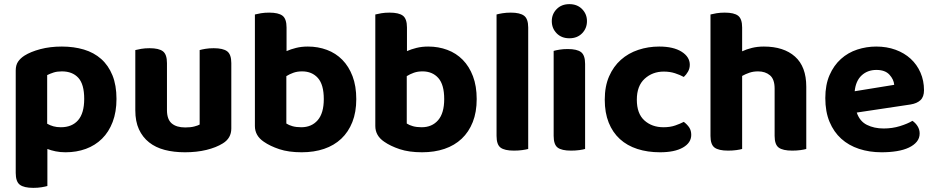

<svg xmlns="http://www.w3.org/2000/svg" viewBox="-20 -721 4518 928"><path d="M297 15Q271 15 249 10.5Q227 6 209 -1V178Q199 181 181 184Q163 187 141 187Q96 187 76 172Q56 157 56 115V-380Q56 -406 67 -422.5Q78 -439 98 -452Q128 -471 175 -483.5Q222 -496 279 -496Q337 -496 385.5 -481.5Q434 -467 469 -436Q504 -405 523.5 -357Q543 -309 543 -243Q543 -180 524.5 -131.5Q506 -83 473 -50.5Q440 -18 395 -1.5Q350 15 297 15ZM274 -106Q328 -106 357.5 -140Q387 -174 387 -243Q387 -314 358.5 -345Q330 -376 279 -376Q256 -376 239 -370.5Q222 -365 208 -358V-123Q222 -115 238 -110.5Q254 -106 274 -106Z M1098 -100Q1098 -53 1057 -28Q1025 -8 978 3.5Q931 15 874 15Q820 15 776 3.5Q732 -8 700.5 -33Q669 -58 651.5 -96Q634 -134 634 -188V-479Q645 -482 663 -485Q681 -488 703 -488Q748 -488 767.5 -473Q787 -458 787 -416V-189Q787 -144 810 -124.5Q833 -105 875 -105Q901 -105 918.5 -109.5Q936 -114 945 -119V-479Q955 -482 973 -485Q991 -488 1013 -488Q1058 -488 1078 -473Q1098 -458 1098 -416V-100Z M1468 -496Q1517 -496 1560 -480Q1603 -464 1634.5 -432Q1666 -400 1684 -352.5Q1702 -305 1702 -242Q1702 -179 1683 -131Q1664 -83 1629.5 -50.5Q1595 -18 1546.5 -1.5Q1498 15 1438 15Q1375 15 1330 0Q1285 -15 1255 -36Q1212 -65 1212 -112V-651Q1223 -654 1241 -657Q1259 -660 1281 -660Q1326 -660 1345.5 -645Q1365 -630 1365 -588V-474Q1385 -483 1411 -489.5Q1437 -496 1468 -496ZM1440 -376Q1417 -376 1398.5 -369.5Q1380 -363 1364 -353V-124Q1376 -116 1394 -111Q1412 -106 1436 -106Q1486 -106 1515.5 -140Q1545 -174 1545 -242Q1545 -312 1516.5 -344Q1488 -376 1440 -376Z M2050 -496Q2099 -496 2142 -480Q2185 -464 2216.5 -432Q2248 -400 2266 -352.5Q2284 -305 2284 -242Q2284 -179 2265 -131Q2246 -83 2211.5 -50.5Q2177 -18 2128.5 -1.5Q2080 15 2020 15Q1957 15 1912 0Q1867 -15 1837 -36Q1794 -65 1794 -112V-651Q1805 -654 1823 -657Q1841 -660 1863 -660Q1908 -660 1927.5 -645Q1947 -630 1947 -588V-474Q1967 -483 1993 -489.5Q2019 -496 2050 -496ZM2022 -376Q1999 -376 1980.5 -369.5Q1962 -363 1946 -353V-124Q1958 -116 1976 -111Q1994 -106 2018 -106Q2068 -106 2097.5 -140Q2127 -174 2127 -242Q2127 -312 2098.5 -344Q2070 -376 2022 -376Z M2464 7Q2419 7 2399.5 -7.5Q2380 -22 2380 -64V-651Q2390 -654 2408.5 -657Q2427 -660 2449 -660Q2493 -660 2513 -645Q2533 -630 2533 -588V-1Q2522 2 2504 4.5Q2486 7 2464 7Z M2808 -1Q2798 2 2780 4.5Q2762 7 2740 7Q2695 7 2675.5 -7.5Q2656 -22 2656 -64V-475Q2666 -478 2684 -481Q2702 -484 2724 -484Q2769 -484 2788.5 -469Q2808 -454 2808 -412ZM2647 -619Q2647 -653 2670.5 -677Q2694 -701 2732 -701Q2770 -701 2793.5 -677Q2817 -653 2817 -619Q2817 -584 2793.5 -560Q2770 -536 2732 -536Q2694 -536 2670.5 -560Q2647 -584 2647 -619Z M3188 -375Q3134 -375 3096 -340.5Q3058 -306 3058 -239Q3058 -172 3094.5 -139Q3131 -106 3187 -106Q3219 -106 3243.5 -114.5Q3268 -123 3285 -132Q3302 -119 3311.5 -104.5Q3321 -90 3321 -69Q3321 -31 3281 -8Q3241 15 3170 15Q3110 15 3060.5 -1Q3011 -17 2976 -49Q2941 -81 2922 -128.5Q2903 -176 2903 -239Q2903 -304 2924 -352Q2945 -400 2981 -432Q3017 -464 3065 -480Q3113 -496 3166 -496Q3235 -496 3274.5 -471Q3314 -446 3314 -408Q3314 -390 3305.5 -375Q3297 -360 3285 -349Q3267 -359 3242.5 -367Q3218 -375 3188 -375Z M3567 -1Q3557 2 3539 4.5Q3521 7 3499 7Q3454 7 3434 -7.5Q3414 -22 3414 -64V-651Q3425 -654 3443 -657Q3461 -660 3483 -660Q3528 -660 3547.5 -645Q3567 -630 3567 -588V-473Q3588 -483 3614.5 -489.5Q3641 -496 3672 -496Q3768 -496 3822.5 -447.5Q3877 -399 3877 -302V-1Q3867 2 3849 4.5Q3831 7 3809 7Q3764 7 3744 -7.5Q3724 -22 3724 -64V-293Q3724 -338 3701.5 -357Q3679 -376 3644 -376Q3621 -376 3602 -369.5Q3583 -363 3567 -354V-1Z M4121 -177Q4135 -135 4170 -117.5Q4205 -100 4251 -100Q4293 -100 4330 -111.5Q4367 -123 4390 -137Q4405 -127 4415 -111Q4425 -95 4425 -76Q4425 -53 4411 -36Q4397 -19 4372.5 -7.5Q4348 4 4314.5 9.5Q4281 15 4241 15Q4182 15 4132 -1.5Q4082 -18 4046 -50.5Q4010 -83 3989.5 -132Q3969 -181 3969 -247Q3969 -311 3989.5 -358Q4010 -405 4044.5 -436Q4079 -467 4123.5 -481.5Q4168 -496 4215 -496Q4266 -496 4308.5 -480.5Q4351 -465 4381.5 -437Q4412 -409 4429 -370Q4446 -331 4446 -285Q4446 -253 4429 -237Q4412 -221 4381 -216ZM4216 -383Q4173 -383 4144.5 -356.5Q4116 -330 4111 -280L4302 -311Q4300 -337 4279 -360Q4258 -383 4216 -383Z"/></svg>

Font: Baloo Da 2
Style: Bold
Weight: 700
Designer: Noopur Datye, Sulekha Rajkumar and Ek Type
Foundry: Ek Type
Version: Version 1.640;hotconv 1.0.111;makeotfexe 2.5.65597; ttfautoh